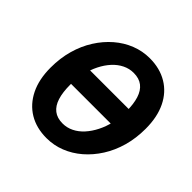

<svg xmlns="http://www.w3.org/2000/svg" viewBox="-171 -827 1001 1001"><g transform="rotate(45 330.0 -326.0)"><path d="M302 12Q227.5 12 172.7 -20.9Q117.9 -53.9 87.5 -115.5Q57.1 -177.1 57.1 -263.6Q57.1 -333.1 74.2 -393.8Q91.3 -454.5 122.7 -503.9Q154 -553.3 195.6 -589.2Q237.2 -625.1 286.2 -644.4Q335.2 -663.8 388.5 -663.8Q463 -663.8 518.2 -630.8Q573.4 -597.9 603.4 -536.3Q633.4 -474.7 633.4 -388.1Q633.4 -318.6 616.3 -257.9Q599.2 -197.2 567.8 -147.8Q536.5 -98.5 494.9 -62.5Q453.2 -26.6 404.2 -7.3Q355.2 12 302 12ZM307.3 -101.3Q339.1 -101.3 367.8 -115.5Q396.6 -129.6 420.2 -155.6Q443.8 -181.7 461.4 -216.5Q479.1 -251.2 488.5 -292.5Q498 -333.8 498 -379.2Q498 -435 486 -473.1Q474 -511.1 448.7 -530.8Q423.5 -550.4 383.2 -550.4Q351.4 -550.4 322.7 -536.3Q293.9 -522.2 270.3 -496.5Q246.7 -470.9 229 -435.7Q211.4 -400.5 202 -359.2Q192.5 -317.9 192.5 -272.6Q192.5 -216.7 204.5 -178.7Q216.5 -140.6 241.8 -121Q267 -101.3 307.3 -101.3ZM147.6 -278.7 171.6 -398.6H563L539 -278.7Z"/></g></svg>

Font: Source Sans 3
Style: Italic
Weight: 200
Italic angle: -11°
Designer: Paul D. Hunt
Foundry: Adobe
Version: Version 3.046;hotconv 1.0.118;makeotfexe 2.5.65603